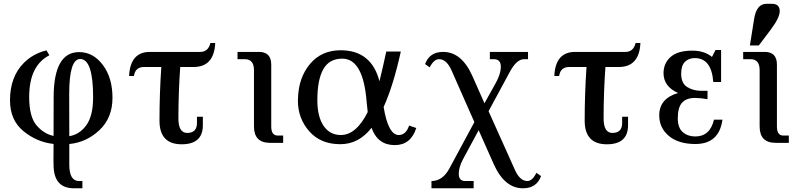

<svg xmlns="http://www.w3.org/2000/svg" viewBox="-20 -767 4301 1031"><path d="M352.1 -35.6Q408.7 -45.4 444.3 -95.7Q480 -146 480 -244.6Q480 -450.2 410.6 -450.2Q351.6 -450.2 351.6 -262.2ZM267.6 5.9Q178.7 -3.4 106.2 -62.5Q33.7 -121.6 33.7 -228.5Q33.7 -356 109.9 -431.2Q158.7 -479 229.5 -496.6L245.1 -470.2Q136.7 -414.6 136.7 -246.1Q136.7 -139.6 176.3 -93.8Q215.8 -47.9 267.6 -37.1L268.1 -244.1Q268.1 -487.3 404.8 -487.3Q480 -487.3 532 -418.5Q584 -349.6 584 -241.7Q584 -134.3 514.2 -68.4Q444.3 -2.4 352.1 6.3V117.2Q352.1 205.1 404.3 205.1H422.4V244.1H377Q267.6 244.1 267.6 117.2V104.5H267.1Z M955.6 7.8Q836.4 7.8 836.4 -119.1Q836.4 -263.2 846.2 -407.2H753.4Q706.1 -407.2 699.2 -358.9H673.3Q679.2 -488.3 785.2 -488.3H1055.7Q1098.1 -488.3 1109.9 -536.1H1135.7Q1129.9 -407.2 1019 -407.2H947.8Q938 -269.5 938 -131.3Q938 -53.2 985.4 -53.2Q1037.6 -53.2 1037.6 -106.9V-140.1H1069.3V-94.7Q1069.3 7.8 955.6 7.8Z M1500.5 0H1429.7Q1343.8 0 1343.8 -87.9V-390.1Q1343.8 -449.2 1294.9 -449.2H1255.4V-488.3H1370.6Q1436.5 -488.3 1436.5 -419.9V-87.9Q1436.5 -39.1 1470.7 -39.1H1500.5Z M1975.1 -80.6Q1906.7 7.3 1807.1 7.3Q1701.7 7.3 1640.6 -62Q1579.6 -131.3 1579.6 -227.1Q1579.6 -231.9 1580.1 -236.3Q1582.5 -349.1 1644.3 -423.1Q1706.1 -497.1 1809.1 -497.1Q1974.6 -497.1 2017.6 -330.6Q2036.6 -407.7 2054.2 -490.2H2132.3Q2092.3 -308.1 2040 -192.4Q2064.9 -42 2121.1 -42Q2160.2 -42 2176.8 -92.8L2215.3 -79.6Q2186 12.2 2099.6 12.2Q2008.3 12.2 1975.1 -80.6ZM1684.1 -229Q1684.1 -140.6 1717.5 -91.3Q1751 -42 1810.1 -42Q1893.1 -42 1954.6 -165.5Q1951.2 -190.9 1948.7 -220.2Q1930.7 -452.1 1817.9 -452.1Q1748 -452.1 1716.1 -395.5Q1684.1 -338.9 1684.1 -229Z M2550.3 -67.9 2466.3 87.9Q2443.4 131.8 2443.4 166Q2443.4 205.1 2478 205.1H2523.4V244.1H2296.9V205.1Q2356.9 205.1 2393.1 137.7L2527.3 -111.3L2404.8 -388.7Q2377.9 -449.2 2337.9 -449.2Q2310.1 -449.2 2287.1 -405.3L2262.7 -422.9Q2286.6 -488.3 2359.4 -488.3Q2459 -488.3 2516.6 -358.9L2581.5 -212.4L2644.5 -325.7Q2669.4 -372.6 2669.4 -408.2Q2669.4 -449.2 2632.3 -449.2H2610.4V-488.3H2815.4V-449.2H2794.4Q2754.4 -449.2 2718.3 -382.3L2603.5 -169.9L2745.6 146.5Q2772 205.1 2812 205.1Q2837.9 205.1 2860.8 161.1L2885.3 178.7Q2861.3 244.1 2788.6 244.1Q2689 244.1 2631.3 114.3Z M3238.8 7.8Q3119.6 7.8 3119.6 -119.1Q3119.6 -263.2 3129.4 -407.2H3036.6Q2989.3 -407.2 2982.4 -358.9H2956.5Q2962.4 -488.3 3068.4 -488.3H3338.9Q3381.3 -488.3 3393.1 -536.1H3418.9Q3413.1 -407.2 3302.2 -407.2H3231Q3221.2 -269.5 3221.2 -131.3Q3221.2 -53.2 3268.6 -53.2Q3320.8 -53.2 3320.8 -106.9V-140.1H3352.5V-94.7Q3352.5 7.8 3238.8 7.8Z M3713.9 6.3Q3623.5 6.3 3571.8 -36.9Q3520 -80.1 3520 -147.5Q3520 -238.3 3621.1 -267.6Q3543 -302.7 3543 -374Q3543 -426.8 3580.8 -460.9Q3618.7 -495.1 3698.2 -495.1Q3761.7 -495.1 3803.2 -461.4L3822.3 -498.5H3852.1V-326.7H3810.1Q3800.8 -455.1 3710.4 -455.1Q3678.7 -455.1 3658.2 -435.1Q3637.7 -415 3637.7 -371.6Q3637.7 -319.8 3670.2 -299.6Q3702.6 -279.3 3746.6 -279.3H3779.3V-234.4Q3739.7 -241.2 3710.4 -241.2Q3665.5 -240.7 3642.6 -215.6Q3619.6 -190.4 3619.6 -131.3Q3619.6 -80.6 3646.5 -57.4Q3673.3 -34.2 3713.4 -34.2Q3792.5 -34.2 3814 -124.5H3859.4Q3841.8 6.3 3713.9 6.3Z M4215.8 0H4145Q4059.1 0 4059.1 -87.9V-390.1Q4059.1 -449.2 4010.3 -449.2H3970.7V-488.3H4085.9Q4151.9 -488.3 4151.9 -419.9V-87.9Q4151.9 -39.1 4186 -39.1H4215.8ZM4006.8 -522.9 4029.3 -664.1Q4042 -746.6 4095.7 -746.6H4123.5Q4146 -746.6 4156.5 -736.6Q4167 -726.6 4167 -707.5Q4167 -671.9 4118.7 -607.9L4054.7 -522.9Z"/></svg>

Font: Munson
Style: Regular
Weight: 400
Designer: Paul James MIller
Foundry: High-Logic / Made with FontCreator
Version: Version 2.10;May 5, 2019;FontCreator 11.5.0.2430 64-bit